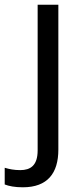

<svg xmlns="http://www.w3.org/2000/svg" viewBox="-75 -556 353 816"><path d="M22 240C127 240 173 180 173 80V-536H85V83C85 148 54 167 11 167C-15 167 -35 163 -55 157V228C-37 235 -12 240 22 240Z"/></svg>

Font: Noto Sans Arabic UI
Style: Regular
Weight: 400
Designer: Monotype Design Team, Nadine Chahine and Nizar Qandah
Foundry: Monotype Imaging Inc.
Version: Version 2.010